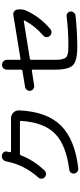

<svg xmlns="http://www.w3.org/2000/svg" viewBox="574 -1396 853 2040"><g transform="rotate(-90 1000.0 -375.5)"><path d="M210 -329.1Q196.3 -314.5 175.3 -313Q154.3 -311.5 137.7 -326.2Q123 -338.9 122.1 -359.4Q121.1 -379.9 134.8 -394.5Q269.5 -544.9 305.7 -735.4Q309.6 -756.8 326.2 -770Q342.8 -783.2 365.2 -782.2Q386.7 -780.3 400.4 -765.1Q414.1 -750 410.2 -728.5Q409.2 -723.6 406.7 -712.9Q404.3 -702.1 403.3 -696.3Q402.3 -692.4 405.3 -688.5Q408.2 -684.6 413.1 -684.6H763.7Q798.8 -684.6 823.7 -659.7Q848.6 -634.8 847.7 -599.6Q835 -303.7 686.5 -154.3Q538.1 -4.9 232.4 30.3Q212.9 32.2 196.3 20Q179.7 7.8 176.8 -12.2Q173.8 -32.2 186 -47.9Q198.2 -63.5 216.8 -65.4Q479.5 -98.6 599.6 -216.3Q719.7 -334 736.3 -578.1Q736.3 -589.8 725.6 -589.8H384.8Q374 -589.8 370.1 -579.1Q318.4 -444.3 210 -329.1Z M1112.3 -438.5Q1092.8 -435.5 1075.7 -447.3Q1058.6 -459 1055.7 -479Q1052.7 -499 1065.4 -515.6Q1078.1 -532.2 1097.7 -535.2L1268.6 -563.5Q1279.3 -565.4 1280.3 -576.2V-727.5Q1280.3 -750 1294.9 -765.1Q1309.6 -780.3 1331.5 -780.3Q1353.5 -780.3 1369.1 -765.1Q1384.8 -750 1384.8 -727.5V-592.8Q1384.8 -582 1396.5 -584L1863.3 -660.2Q1882.8 -663.1 1899.4 -650.9Q1916 -638.7 1918.9 -619.1Q1926.8 -567.4 1908.2 -524.4Q1841.8 -376 1710 -265.6Q1693.4 -252.9 1672.4 -254.9Q1651.4 -256.8 1636.7 -274.4Q1624 -290 1626 -309.6Q1627.9 -329.1 1643.6 -342.8Q1743.2 -427.7 1802.7 -540Q1804.7 -543 1802.7 -546.4Q1800.8 -549.8 1796.9 -548.8L1396.5 -484.4Q1385.7 -482.4 1384.8 -470.7V-238.3Q1384.8 -198.2 1386.2 -174.8Q1387.7 -151.4 1394.5 -130.9Q1401.4 -110.4 1410.2 -100.6Q1418.9 -90.8 1438.5 -84.5Q1458 -78.1 1480.5 -76.7Q1502.9 -75.2 1542 -75.2Q1696.3 -75.2 1846.7 -93.8Q1865.2 -95.7 1880.9 -84Q1896.5 -72.3 1898.4 -51.8Q1899.4 -32.2 1886.2 -16.6Q1873 -1 1852.5 1Q1687.5 19.5 1517.6 19.5Q1375 19.5 1327.6 -26.9Q1280.3 -73.2 1280.3 -217.8V-454.1Q1280.3 -464.8 1268.6 -462.9Z"/></g></svg>

Font: Rounded-X Mgen+ 1mn medium
Style: Regular
Weight: 500
Designer: [Source Han Sans]
Ryoko NISHIZUKA  (kana & ideographs); Paul D. Hunt (Latin, Greek & Cyrillic); Wenlong ZHANG  (bopomofo
Version: Version 1.059.20150602